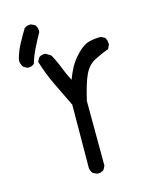

<svg xmlns="http://www.w3.org/2000/svg" viewBox="-119 -879 738 946"><g transform="rotate(-15 250.0 -405.5)"><path d="M256.8 -7.8 236.3 -17.6Q226.6 -29.3 224.6 -44.9L226.6 -368.2Q197.3 -428.7 168 -489.3Q138.7 -549.8 119.1 -615.2L128.9 -634.8Q142.6 -646.5 164.1 -644.5L189.5 -628.9Q209 -594.7 222.7 -558.6Q236.3 -522.5 254.9 -487.3Q266.6 -518.6 282.2 -547.9Q297.9 -577.1 329.1 -608.9Q360.4 -640.6 388.7 -647.5Q417 -654.3 448.2 -654.3L467.8 -644.5Q479.5 -628.9 477.5 -606.4L467.8 -586.9Q430.7 -573.2 395.5 -555.2Q360.4 -537.1 340.8 -496.6Q321.3 -456.1 300.8 -367.2L301.8 -37.1L292 -17.6Q278.3 -5.9 256.8 -7.8ZM60.5 -600.6 41 -611.3Q29.3 -627 29.3 -648.4Q39.1 -687.5 57.6 -722.7Q76.2 -757.8 97.7 -793Q111.3 -804.7 132.8 -802.7L152.3 -793Q164.1 -777.3 162.1 -755.9Q142.6 -720.7 125 -685.5Q107.4 -650.4 95.7 -611.3Q82 -598.6 60.5 -600.6Z"/></g></svg>

Font: JasonHandwriting4
Style: Regular
Weight: 400
Version: Version 1.01.21